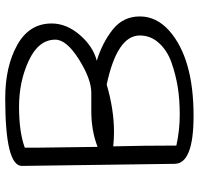

<svg xmlns="http://www.w3.org/2000/svg" viewBox="-33 -718 762 736"><g transform="rotate(-90 348.0 -350.0)"><path d="M88 -62 80 -647Q80 -711 339 -711Q461 -711 543.5 -665Q626 -619 626 -533Q626 -476 582 -425Q538 -374 483 -360Q552 -339 602.5 -299Q653 -259 653 -195Q653 -131 598 -82Q492 11 272 11Q88 11 88 -62ZM153 -357Q215 -381 290 -381Q325 -381 360 -381Q413 -381 488.5 -428.5Q564 -476 564 -519Q564 -583 484 -620.5Q404 -658 307 -658Q210 -658 150 -636Q150 -618 150 -583.5Q150 -549 151.5 -469.5Q153 -390 153 -357ZM580 -195Q580 -282 392 -322Q296 -294 210 -294Q182 -294 155 -297Q158 -178 158 -55Q216 -42 275.5 -42Q335 -42 381.5 -49.5Q428 -57 474.5 -73Q521 -89 550.5 -121Q580 -153 580 -195Z"/></g></svg>

Font: Handlee
Style: Regular
Weight: 400
Designer: Joe Prince
Foundry: Joe Prince
Version: Version 1.001